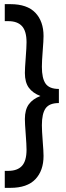

<svg xmlns="http://www.w3.org/2000/svg" viewBox="-20 -770 318 926"><path d="M264 -341V-273Q218 -273 200 -247.5Q182 -222 182 -166Q182 -141 186 -89Q190 -39 190 -18Q190 53 150.5 94.5Q111 136 30 136H3V54H20Q64 54 86 30Q108 6 108 -48Q108 -71 104 -123Q100 -175 100 -196Q100 -241 119 -267Q138 -293 175 -307Q138 -321 119 -347Q100 -373 100 -418Q100 -439 104 -491Q108 -543 108 -566Q108 -620 86 -644Q64 -668 20 -668H3V-750H30Q111 -750 150.5 -708.5Q190 -667 190 -596Q190 -575 186 -525Q182 -473 182 -448Q182 -392 200 -366.5Q218 -341 264 -341Z"/></svg>

Font: Cabin Condensed Medium
Style: Regular
Weight: 500
Width: 3
Version: Version 2.001